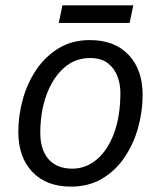

<svg xmlns="http://www.w3.org/2000/svg" viewBox="-20 -693 603 721"><path d="M246.6 7.8Q153.8 7.8 101.3 -47.6Q48.8 -103 48.8 -197.8Q48.8 -260.7 66.2 -322Q83.5 -383.3 117.7 -433.1Q151.9 -482.9 201.9 -512.7Q252 -542.5 317.4 -542.5Q410.6 -542.5 463.1 -486.8Q515.6 -431.2 515.6 -335.9Q515.6 -273.9 498.5 -212.9Q481.4 -151.9 447.5 -101.8Q413.6 -51.8 363.3 -22Q313 7.8 246.6 7.8ZM251.5 -59.6Q302.2 -59.6 343.3 -94Q384.3 -128.4 408.2 -192.6Q432.1 -256.8 432.1 -345.2Q432.1 -377 420.9 -406.7Q409.7 -436.5 384.8 -455.8Q359.9 -475.1 318.4 -475.1Q261.2 -475.1 219.2 -437.3Q177.2 -399.4 154.3 -335.7Q131.3 -272 131.3 -194.3Q131.3 -130.4 162.6 -95Q193.8 -59.6 251.5 -59.6ZM200.7 -606.9 214.4 -672.9H480.5L466.8 -606.9Z"/></svg>

Font: Open Sans
Style: Italic
Weight: 400
Italic angle: -12°
Designer: Monotype Design Team
Foundry: Monotype Imaging Inc.
Version: Version 3.000; ttfautohint (v1.8.4)